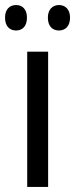

<svg xmlns="http://www.w3.org/2000/svg" viewBox="-37 -742 298 762"><path d="M-17 -672C-17 -637 2 -621 27 -621C51 -621 70 -637 70 -672C70 -706 51 -722 27 -722C2 -722 -17 -706 -17 -672ZM153 -672C153 -637 172 -621 197 -621C221 -621 241 -637 241 -672C241 -706 221 -722 197 -722C173 -722 153 -706 153 -672ZM154 0V-537H71V0Z"/></svg>

Font: Noto Sans Bengali Condensed
Style: Regular
Weight: 400
Width: 3
Designer: Jelle Bosma - Monotype Design Team
Foundry: Monotype Imaging Inc.
Version: Version 2.003